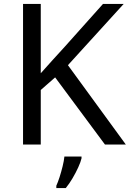

<svg xmlns="http://www.w3.org/2000/svg" viewBox="-20 -734 659 975"><path d="M619 0H513L260 -341L187 -277V0H97V-714H187V-362Q217 -396 248 -430Q279 -464 310 -498L503 -714H608L325 -403ZM394 70Q390 88 377.5 115.5Q365 143 348.5 171Q332 199 314 221H266V209Q274 192 282.5 165.5Q291 139 298 110.5Q305 82 307 61H394Z"/></svg>

Font: Go Noto Kurrent-Regular
Style: Regular
Weight: 400
Designer: Monotype Design Team
Foundry: Monotype Imaging Inc.
Version: Version 2.012; ttfautohint (v1.8.4.7-5d5b)